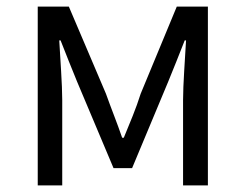

<svg xmlns="http://www.w3.org/2000/svg" viewBox="-20 -560 741 580"><path d="M94 0H168V-258C168 -305 162 -382 159 -438H163C179 -396 197 -353 213 -313L323 -52H379L488 -313C504 -353 522 -396 538 -438H542C539 -382 533 -305 533 -258V0H608V-540H514L405 -277C391 -232 372 -188 354 -144H349C334 -188 316 -232 300 -277L188 -540H94Z"/></svg>

Font: Noto Sans HK DemiLight
Style: Regular
Weight: 350
Designer: Ryoko NISHIZUKA 西塚涼子 (kana, bopomofo & ideographs); Paul D. Hunt (Latin, Greek & Cyrillic); Sandoll Communications 산돌커뮤니
Foundry: Adobe
Version: Version 2.004;hotconv 1.0.118;makeotfexe 2.5.65603